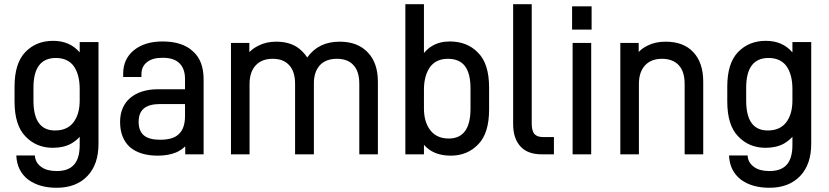

<svg xmlns="http://www.w3.org/2000/svg" viewBox="-20 -720 3921 908"><path d="M356.9 -521H445.8V-40Q445.8 57.1 394 111.8Q340.8 168 248 168Q166 168 113.8 129.9Q60.1 88.4 57.1 15.1H145Q146.5 49.3 175.8 69.8Q201.7 88.9 248 88.9Q303.7 88.9 330.3 58.6Q356.9 28.3 356.9 -34.2V-73.2Q341.8 -55.7 316.9 -41Q280.8 -21 230 -21Q151.4 -21 100.1 -75.2Q48.8 -127.9 48.8 -240.2V-310.1Q48.8 -421.4 100.1 -474.1Q151.4 -526.9 231 -526.9Q310.5 -526.9 356.9 -472.2ZM327.1 -141.1Q356.9 -179.7 356.9 -245.1V-299.8Q356.9 -367.7 328.1 -408.2Q299.3 -445.8 244.1 -445.8Q138.2 -445.8 138.2 -305.2V-244.1Q138.2 -103 240.2 -103Q297.9 -103 327.1 -141.1Z M891.6 -478Q942.9 -433.6 942.9 -345.2V9.8H856V-27.8Q835.4 -8.8 812.5 1Q775.4 16.1 725.6 16.1Q642.6 16.1 594.7 -23.9Q547.9 -66.4 547.9 -143.1Q547.9 -215.3 595.7 -256.8Q645 -297.9 727.5 -297.9H855V-346.2Q855 -396 827.6 -421.9Q801.3 -446.8 749.5 -446.8Q700.2 -446.8 674.8 -425.8Q648.9 -405.3 648.9 -369.1V-356H562.5V-371.1Q562.5 -441.4 613.8 -482.9Q664.6 -523.9 748.5 -523.9Q842.3 -523.9 891.6 -478ZM826.7 -86.9Q855 -113.8 855 -171.9V-228H737.8Q686 -228 660.9 -207.5Q635.7 -187 635.7 -144Q635.7 -100.6 660.4 -79.8Q685.1 -59.1 736.8 -59.1Q800.3 -59.1 826.7 -86.9Z M1159.2 -517.1V-473.1Q1175.8 -491.2 1202.1 -503.9Q1238.3 -522.9 1286.1 -522.9Q1341.3 -522.9 1380.4 -500Q1410.2 -481.9 1433.1 -448.2Q1485.8 -522.9 1586.4 -522.9Q1671.4 -522.9 1719.2 -472.2Q1767.1 -422.9 1767.1 -333V9.8H1679.2V-323.2Q1679.2 -382.8 1651.4 -412.1Q1624.5 -441.9 1573.2 -441.9Q1521.5 -441.9 1493.2 -412.1Q1464.4 -380.4 1464.4 -326.2V9.8H1375.5V-323.2Q1375.5 -382.3 1347.2 -412.1Q1320.3 -441.9 1269.5 -441.9Q1218.8 -441.9 1190.4 -412.1Q1160.2 -380.4 1160.2 -323.2V9.8H1072.3V-517.1Z M2241.2 -470.2Q2293 -418.5 2293 -306.2V-202.1Q2293 -90.3 2242.2 -38.1Q2190.9 16.1 2111.8 16.1Q2029.3 16.1 1984.9 -35.2V9.8H1897V-700.2H1984.9V-469.2Q2003.4 -491.2 2023.9 -502.9Q2059.6 -523.9 2106.9 -523.9Q2190.4 -523.9 2241.2 -470.2ZM2205.1 -206.1V-301.8Q2205.1 -373 2178.7 -407.5Q2152.3 -441.9 2098.1 -441.9Q2043.5 -441.9 2014.2 -403.8Q1984.9 -362.3 1984.9 -295.9V-207Q1984.9 -143.1 2015.1 -104Q2045.4 -64.9 2102.1 -64.9Q2205.1 -64.9 2205.1 -206.1Z M2441.9 -26.9Q2406.7 -64.9 2406.7 -132.8V-700.2H2494.6V-137.2Q2494.6 -100.6 2507.8 -85.9Q2520.5 -71.8 2548.8 -71.8H2599.6V9.8H2542Q2475.6 9.8 2441.9 -26.9Z M2777.8 -689.9V-580.1H2685.5V-689.9ZM2775.9 -517.1V9.8H2688V-517.1Z M3000.5 -517.1V-474.1Q3017.1 -492.2 3043.5 -504.9Q3080.1 -522.9 3127.4 -522.9Q3213.9 -522.9 3259.8 -472.2Q3305.7 -422.9 3305.7 -333V9.8H3217.8V-323.2Q3217.8 -382.3 3189.5 -412.1Q3161.1 -441.9 3110.8 -441.9Q3060.1 -441.9 3031.7 -412.1Q3001.5 -380.4 3001.5 -323.2V9.8H2913.6V-517.1Z M3727.5 -521H3816.4V-40Q3816.4 57.1 3764.6 111.8Q3711.4 168 3618.7 168Q3536.6 168 3484.4 129.9Q3430.7 88.4 3427.7 15.1H3515.6Q3517.1 49.3 3546.4 69.8Q3572.3 88.9 3618.7 88.9Q3674.3 88.9 3700.9 58.6Q3727.5 28.3 3727.5 -34.2V-73.2Q3712.4 -55.7 3687.5 -41Q3651.4 -21 3600.6 -21Q3522 -21 3470.7 -75.2Q3419.4 -127.9 3419.4 -240.2V-310.1Q3419.4 -421.4 3470.7 -474.1Q3522 -526.9 3601.6 -526.9Q3681.2 -526.9 3727.5 -472.2ZM3697.8 -141.1Q3727.5 -179.7 3727.5 -245.1V-299.8Q3727.5 -367.7 3698.7 -408.2Q3669.9 -445.8 3614.7 -445.8Q3508.8 -445.8 3508.8 -305.2V-244.1Q3508.8 -103 3610.8 -103Q3668.5 -103 3697.8 -141.1Z"/></svg>

Font: D-DIN-PRO Medium
Style: Regular
Weight: 500
Designer: datto
Foundry: CyberFei
Version: Version 1.000;hotconv 1.0.109;makeotfexe 2.5.65596